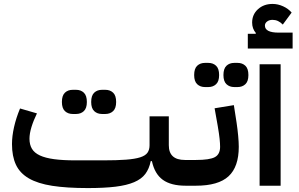

<svg xmlns="http://www.w3.org/2000/svg" viewBox="-20 -945 1519 977"><path d="M427 12Q319 12 245.5 0.5Q172 -11 126.5 -37.5Q81 -64 61 -107Q41 -150 41 -212Q41 -252 51.5 -298.5Q62 -345 82 -393L168 -368Q150 -331 140 -298Q130 -265 130 -239Q130 -209 142.5 -188Q155 -167 183 -154Q211 -141 255.5 -135Q300 -129 364 -129H504Q575 -129 621 -132.5Q667 -136 693.5 -144.5Q720 -153 730.5 -168Q741 -183 741 -206V-353H839V-206Q839 -131 921 -131H952V-27L925 0Q850 0 808.5 -30Q767 -60 753 -125H747Q739 -86 719.5 -60Q700 -34 662.5 -18Q625 -2 567.5 5Q510 12 427 12ZM499 -365Q475 -365 459.5 -379.5Q444 -394 444 -426Q444 -459 459.5 -473.5Q475 -488 499 -488H516Q540 -488 555.5 -473.5Q571 -459 571 -426Q571 -394 555.5 -379.5Q540 -365 516 -365ZM350 -365Q326 -365 310.5 -379.5Q295 -394 295 -426Q295 -459 310.5 -473.5Q326 -488 350 -488H367Q391 -488 406.5 -473.5Q422 -459 422 -426Q422 -394 406.5 -379.5Q391 -365 367 -365Z M925 -104 952 -131H977Q1047 -131 1073.5 -145.5Q1100 -160 1100 -198Q1100 -214 1097.5 -238.5Q1095 -263 1088 -304L1072 -394L1170 -410L1184 -320Q1189 -286 1192 -253.5Q1195 -221 1195 -198Q1195 -96 1143 -48Q1091 0 977 0H925ZM1172 -502Q1148 -502 1132.5 -516.5Q1117 -531 1117 -563Q1117 -596 1132.5 -610.5Q1148 -625 1172 -625H1189Q1213 -625 1228.5 -610.5Q1244 -596 1244 -563Q1244 -531 1228.5 -516.5Q1213 -502 1189 -502ZM1023 -502Q999 -502 983.5 -516.5Q968 -531 968 -563Q968 -596 983.5 -610.5Q999 -625 1023 -625H1040Q1064 -625 1079.5 -610.5Q1095 -596 1095 -563Q1095 -531 1079.5 -516.5Q1064 -502 1040 -502Z M1301 -618H1408V0H1301ZM1241 -773H1281L1282 -777Q1263 -799 1263 -830Q1263 -871 1292.5 -898Q1322 -925 1367 -925Q1394 -925 1420.5 -913Q1447 -901 1464 -881L1419 -820Q1396 -844 1367 -844Q1350 -844 1339 -835.5Q1328 -827 1328 -815Q1328 -779 1398 -779H1469V-698H1241Z"/></svg>

Font: IBM Plex Sans Arabic SmBld
Style: Regular
Weight: 600
Designer: Mike Abbink, Paul van der Laan, Pieter van Rosmalen, Wael Morcos, Khajak Apelian
Foundry: Bold Monday
Version: Version 1.005